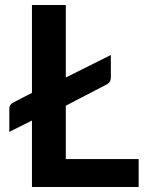

<svg xmlns="http://www.w3.org/2000/svg" viewBox="-20 -743 590 763"><path d="M241.5 -435 420.5 -524.5V-434.5Q420.5 -416 404 -407.5L241.5 -323V-111H531V0H107V-264L17 -219V-311.5Q17 -327.5 32.5 -335.5L107 -374V-723H241.5Z"/></svg>

Font: LatoHex
Style: Bold
Weight: 700
Designer: Lukasz Dziedzic
Foundry: tyPoland Lukasz Dziedzic
Version: Version 1.104; Western+Polish opensource